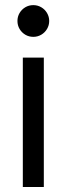

<svg xmlns="http://www.w3.org/2000/svg" viewBox="-20 -748 266 768"><path d="M71.3 -517.6H155.3V0H71.3ZM49.8 -664.1Q49.8 -681.6 58.3 -696Q66.9 -710.4 81.3 -719Q95.7 -727.5 113.3 -727.5Q130.4 -727.5 145 -719Q159.7 -710.4 168.2 -695.8Q176.8 -681.2 176.8 -664.1Q176.8 -647 168.2 -632.3Q159.7 -617.7 145 -609.1Q130.4 -600.6 113.3 -600.6Q95.7 -600.6 81.3 -609.1Q66.9 -617.7 58.3 -632.1Q49.8 -646.5 49.8 -664.1Z"/></svg>

Font: Reddit Sans Vanilla
Style: Regular
Weight: 400
Designer: Stephen Hutchings
Foundry: Reddit
Version: Version 1.013